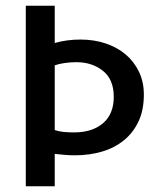

<svg xmlns="http://www.w3.org/2000/svg" viewBox="-20 -650 565 670"><path d="M70 -630H171V-500Q213 -512 261 -512Q308 -512 348.5 -498.5Q389 -485 418.5 -460Q448 -435 465 -399.5Q482 -364 482 -320Q482 -266 463.5 -226.5Q445 -187 412.5 -160.5Q380 -134 336 -121Q292 -108 240 -108Q226 -108 206.5 -109.5Q187 -111 171 -113V0H70ZM171 -196Q187 -191 202.5 -189.5Q218 -188 239 -188Q302 -188 339.5 -220Q377 -252 377 -312Q377 -373 339 -403Q301 -433 247 -433Q225 -433 205 -430Q185 -427 171 -422Z"/></svg>

Font: Mukta Vaani Medium
Style: Regular
Weight: 500
Designer: Noopur Datye, Girish Dalvi, Yashodeep Gholap, Pallavi Karambelkar
Foundry: Ek Type
Version: Version 2.538;PS 1.000;hotconv 16.6.51;makeotf.lib2.5.65220;